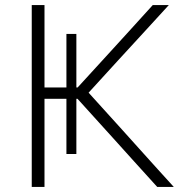

<svg xmlns="http://www.w3.org/2000/svg" viewBox="-20 -733 736 753"><path d="M104.5 0V-713H154.5V-390H240.5V-600H279.5V-390H284.5L403 -519.5Q444 -564.5 484.8 -609.2Q525.5 -654 579 -713H642Q590 -656 540.5 -602.2Q491 -548.5 442.5 -495.5L327.5 -369.5L457 -226.5Q489.5 -190.5 526.5 -149.2Q563.5 -108 598.8 -69Q634 -30 661.5 0H596.5Q548 -53.5 505.2 -100.8Q462.5 -148 422.5 -192.5L284 -345.5H279.5V-129H240.5V-345.5H154.5V0Z"/></svg>

Font: Commissioner ExtraLight
Style: Regular
Weight: 200
Designer: Kostas Bartsokas
Foundry: Kostas Bartsokas
Version: Version 1.000; ttfautohint (v1.8.3)